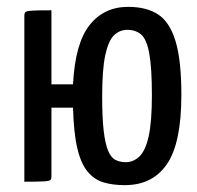

<svg xmlns="http://www.w3.org/2000/svg" viewBox="-20 -530 576 560"><path d="M344 10Q309 10 282 2Q255 -6 235.5 -29.5Q216 -53 205.5 -97.5Q195 -142 193 -216H130V-16Q130 -8 127 -5Q124 -2 107.5 -1Q91 0 51 0V-484Q51 -492 54.5 -495Q58 -498 74 -499Q90 -500 130 -500V-284H193Q199 -403 241 -456.5Q283 -510 354 -510Q407 -510 441 -488Q475 -466 492 -410Q509 -354 509 -253Q509 -113 467 -51.5Q425 10 344 10ZM347 -57Q369 -57 386.5 -73.5Q404 -90 413.5 -132Q423 -174 423 -252Q423 -332 415.5 -373.5Q408 -415 392 -429Q376 -443 351 -443Q329 -443 312.5 -427Q296 -411 287 -369Q278 -327 278 -248Q278 -186 282.5 -148Q287 -110 295.5 -90Q304 -70 317 -63.5Q330 -57 347 -57Z"/></svg>

Font: Yanone Kaffeesatz
Style: Regular
Weight: 400
Designer: Yanone (Cyrillic: Daniel Pouzeot, Huerta Tipografica, and Cyreal)
Foundry: Yanone
Version: Version 2.003